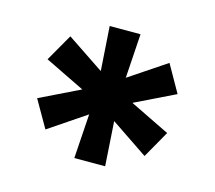

<svg xmlns="http://www.w3.org/2000/svg" viewBox="-68 -801 636 568"><g transform="rotate(15 249.5 -517.0)"><path d="M202.7 -314.5 211.7 -450.6 98.2 -374 50.6 -457 173 -516.6 50.6 -576.2 98.2 -659.2 211.7 -583.2 202.7 -718.8H297.1L288.3 -583.2L401.8 -659.2L448.8 -576.2L326.4 -516.6L448.8 -457L401.8 -374L288.3 -450.6L297.1 -314.5Z"/></g></svg>

Font: Inter Display V
Style: Regular
Weight: 400
Designer: Rasmus Andersson
Foundry: rsms
Version: Version 3.015;git-src